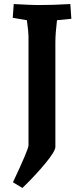

<svg xmlns="http://www.w3.org/2000/svg" viewBox="-20 -730 418 950"><path d="M121 -11V-551Q121 -572 113 -630L43 -642L48 -710Q138 -705 167 -705Q246 -705 328 -710L333 -637L262 -630Q254 -564 254 -521V-3Q254 18 205.5 77Q157 136 91 200L44 172Q121 9 121 -11Z"/></svg>

Font: Andada Pro ExtraBold
Style: Regular
Weight: 800
Designer: Carolina Giovagnoli
Foundry: Huerta Tipografica
Version: Version 3.005; ttfautohint (v1.8.4)